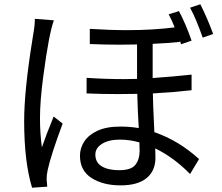

<svg xmlns="http://www.w3.org/2000/svg" viewBox="-20 -835 1040 898"><path d="M130 43Q93 -79 93 -268Q93 -410 131 -646L136 -678Q143 -716 143 -747L232 -740Q209 -678 183 -482Q167 -365 167 -282Q167 -210 176 -146Q196 -205 231 -290L273 -257Q218 -109 203 -40Q198 -16 198 3L201 38ZM537 -39Q594 -39 613.5 -64.5Q633 -90 633 -129L632 -169Q586 -182 541 -182Q489 -182 457.5 -162.5Q426 -143 426 -112Q426 -75 456 -57Q486 -39 537 -39ZM544 32Q462 32 408 -2.5Q354 -37 354 -107Q354 -142 374 -173Q394 -204 436 -223.5Q478 -243 543 -243Q588 -243 629 -236Q624 -315 622 -396Q578 -395 533 -395Q459 -395 385 -398V-471Q472 -465 557 -465L621 -466V-627Q582 -626 541 -626Q473 -626 400 -629V-700Q492 -694 575 -694Q696 -694 797 -707Q783 -742 769 -768L817 -783Q849 -723 876 -645L827 -628L821 -645V-639Q764 -633 694 -630V-470Q794 -477 876 -486V-413Q797 -404 695 -398Q696 -340 699 -283L702 -217Q817 -177 911 -91L869 -21Q794 -98 706 -141L707 -97Q707 -36 665.5 -2Q624 32 544 32ZM928 -659Q897 -748 869 -799L917 -815Q949 -752 977 -676Z"/></svg>

Font: Source Han Sans & Saira Hybrid
Style: Regular
Weight: 400
Designer: Ryoko NISHIZUKA 西塚涼子 (kana & ideographs); Paul D. Hunt (Latin, Greek & Cyrillic); Wenlong ZHANG 张文龙 (bopomofo); Sandoll 
Foundry: Adobe Systems Incorporated
Version: Version 1.00;August 2, 2021;FontCreator 13.0.0.2675 64-bit